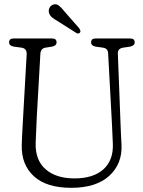

<svg xmlns="http://www.w3.org/2000/svg" viewBox="-20 -884 684 918"><path d="M515.5 -287.5 497 -629Q496 -652.5 473 -656L437.5 -661Q415.5 -665 415.5 -681.5Q415.5 -700 437 -700H602.5Q624 -700 624 -681.5Q624 -666 602 -661L568 -656Q542 -651.5 543.5 -627.5L556.5 -287.5Q557.5 -263.5 558.5 -240Q559.5 -216.5 561 -191Q565 -100.5 502.2 -43.2Q439.5 14 321 14Q202 14 141.8 -41.5Q81.5 -97 84 -190.5Q84.5 -206.5 85.5 -230.5Q86.5 -254.5 88 -279.5Q89.5 -304.5 90.5 -324L107.5 -624Q109 -651.5 84 -656L46 -661Q23.5 -665 23.5 -681.5Q23.5 -700 45 -700H229Q250.5 -700 250.5 -681.5Q250.5 -665.5 228.5 -661L196.5 -656Q174.5 -652 173 -626.5L156 -327Q154 -288.5 153 -258Q152 -227.5 150.5 -201Q148 -118.5 198 -74.8Q248 -31 336 -31Q426.5 -31 474.8 -74.8Q523 -118.5 519.5 -197.5Q518 -229 517.2 -248.8Q516.5 -268.5 515.5 -287.5ZM290.5 -826.5 359.5 -748Q362 -743 364 -738Q366 -733 362.5 -728.5Q356 -720.5 345.5 -726L255.5 -783Q239.5 -792 229 -800.8Q218.5 -809.5 214.5 -822Q211 -834.5 216.2 -845.8Q221.5 -857 234 -862Q249.5 -867 262.2 -856.8Q275 -846.5 290.5 -826.5Z"/></svg>

Font: Fraunces 144pt SuperSoft Light
Style: Regular
Weight: 300
Version: Version 1.000;[0bf87f6ff]